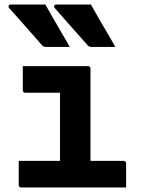

<svg xmlns="http://www.w3.org/2000/svg" viewBox="-20 -831 640 851"><path d="M181 -811Q199 -779 217 -747.5Q235 -716 253.5 -685Q272 -654 289 -623Q264 -623 238 -623Q212 -623 183 -623Q177 -623 172.5 -625.5Q168 -628 166 -631Q137 -664 113.5 -690.5Q90 -717 68 -742Q46 -767 20 -796Q16 -801 18.5 -806Q21 -811 27 -811Q55 -811 79 -811Q103 -811 128 -811Q153 -811 181 -811ZM383 -811Q401 -779 419 -747.5Q437 -716 455.5 -685Q474 -654 491 -623Q466 -623 440 -623Q414 -623 385 -623Q379 -623 374.5 -625.5Q370 -628 368 -631Q339 -664 315.5 -690Q292 -716 270 -741.5Q248 -767 222 -796Q218 -801 220.5 -806Q223 -811 229 -811Q257 -811 281 -811Q305 -811 330 -811Q355 -811 383 -811ZM246 -78V-137Q246 -156 246 -175.5Q246 -195 246 -214Q246 -235 246 -255.5Q246 -276 246 -296.5Q246 -317 246 -337.5Q246 -358 246 -379Q246 -400 246 -420H227Q204 -420 182 -420Q160 -420 137.5 -420Q115 -420 92 -420Q89 -420 86.5 -421.5Q84 -423 82.5 -425.5Q81 -428 81 -431Q81 -458 81 -484.5Q81 -511 81 -538Q130 -538 178.5 -538Q227 -538 274.5 -538Q322 -538 370 -538Q374 -538 376 -536.5Q378 -535 379.5 -533Q381 -531 381 -527Q381 -479 381 -432.5Q381 -386 381 -339.5Q381 -293 381 -248.5Q381 -204 381 -161Q381 -118 381 -78ZM63 -118H527Q532 -118 534 -116.5Q536 -115 537.5 -113Q539 -111 539 -107Q539 -89 539 -71.5Q539 -54 539 -36.5Q539 -19 539 0H74Q71 0 68.5 -1.5Q66 -3 64.5 -5Q63 -7 63 -11Q63 -30 63 -47.5Q63 -65 63 -82.5Q63 -100 63 -118Z"/></svg>

Font: RecMonoLinear Nerd Font Mono
Style: Bold
Weight: 700
Monospace: yes
Version: Version 1.085; ttfautohint (v1.8.4.7-5d5b);Nerd Fonts 3.2.1